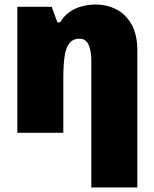

<svg xmlns="http://www.w3.org/2000/svg" viewBox="-20 -583 677 843"><path d="M400 -563Q449 -563 490.5 -542Q532 -521 557.5 -476Q583 -431 583 -360V240H381V-315Q381 -360 369 -386.5Q357 -413 329 -413Q300 -413 284.5 -393Q269 -373 263.5 -335Q258 -297 258 -242V0H56V-553H207L232 -485H244Q261 -513 285 -530Q309 -547 338.5 -555Q368 -563 400 -563Z"/></svg>

Font: Noto Sans Display Black
Style: Regular
Weight: 900
Designer: Monotype Design Team
Foundry: Monotype Imaging Inc.
Version: Version 2.003